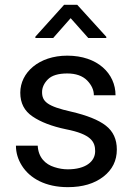

<svg xmlns="http://www.w3.org/2000/svg" viewBox="-20 -770 556 800"><path d="M376.5 -140.1C376.5 -96.7 336.4 -64.5 262.7 -64.5C244.1 -64.5 225.6 -67.4 206.5 -73.7C168.9 -85.4 139.6 -113.8 137.2 -163.1H46.4C46.4 -133.8 54.7 -106 71.3 -79.6C104.5 -26.9 169.4 9.8 262.7 9.8C324.2 9.8 373.5 -4.9 411.1 -34.2C448.2 -63 466.8 -100.6 466.8 -147C466.8 -189.5 451.7 -222.7 420.9 -246.6C390.1 -270.5 341.8 -289.6 276.9 -304.7C177.2 -327.1 155.3 -346.7 155.3 -386.2C155.3 -405.3 163.6 -423.3 179.7 -439.5C195.8 -455.6 222.7 -463.9 260.3 -463.9C295.9 -463.9 323.7 -454.1 342.8 -435.1C361.8 -415.5 371.1 -395 371.1 -373H461.4C461.4 -463.4 386.7 -538.1 260.3 -538.1C141.6 -538.1 64.5 -467.3 64.5 -383.8C64.5 -340.3 81.5 -307.6 115.7 -284.7C149.4 -261.7 195.8 -243.7 254.9 -231.4C359.9 -210.9 376.5 -179.2 376.5 -140.1ZM247.1 -750 127.4 -617.2V-611.8H201.7L274.4 -694.3L347.7 -611.8H422.9V-616.7L301.8 -750Z"/></svg>

Font: Vazirmatn
Style: Regular
Weight: 400
Designer: Saber Rastikerdar
Foundry: Saber Rastikerdar
Version: Version 33.003